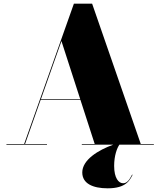

<svg xmlns="http://www.w3.org/2000/svg" viewBox="-20 -785 870 1042"><path d="M15 -3.5V0H235V-3.5H116L200.5 -243H416.5L494 -3.5H424V0H595C513 29.5 426.5 82.5 426.5 151C426.5 211 483.5 237 564.5 237C665.5 237 684.5 192 699.5 164L697 162.5C682.5 191 669.5 209.5 648 209.5C624 209.5 599.5 182 599.5 115.5C599.5 58.5 615.5 18 628 0H815V-3.5H744L480 -765H381L111 -3.5ZM313.5 -562 415.5 -246.5H202Z"/></svg>

Font: Bodoni* 48pt Fatface
Style: Regular
Weight: 900
Version: Version 2.3